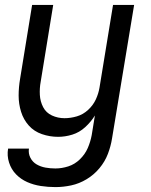

<svg xmlns="http://www.w3.org/2000/svg" viewBox="-20 -550 616 783"><path d="M206 213Q238 213 270.5 206Q303 199 333 181Q363 163 385.5 136Q408 109 420 77.5Q432 46 437 14L527 -530H441L386 -194Q382 -169 371 -145Q360 -121 339.5 -102Q319 -83 293.5 -75.5Q268 -68 243 -68Q216 -68 192 -79Q168 -90 156 -113Q144 -136 142.5 -163Q141 -190 146 -217L197 -530H111L62 -229Q56 -194 56 -160Q56 -126 66 -94Q76 -62 97.5 -38Q119 -14 151 -3Q183 8 217 8Q246 8 275 -1Q304 -10 327.5 -31.5Q351 -53 367 -79L354 1Q349 28 338 53.5Q327 79 306 99.5Q285 120 258.5 128.5Q232 137 206 137Q185 137 165.5 133.5Q146 130 129.5 120.5Q113 111 104 93.5Q95 76 98 56H13Q8 85 17 113Q26 141 45.5 161Q65 181 91 192.5Q117 204 146.5 208.5Q176 213 206 213Z"/></svg>

Font: Iosevka Sparkle
Style: Italic
Weight: 400
Italic angle: -9°
Designer: Belleve Invis
Foundry: Belleve Invis
Version: Version 4.5.0; ttfautohint (v1.8.3)